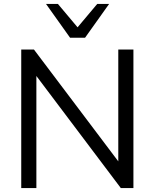

<svg xmlns="http://www.w3.org/2000/svg" viewBox="-20 -957 787 977"><path d="M88.1 0V-705H152.7L605.2 -105H581.9V-705H658.9V0H594.8L142.8 -600H165.1V0ZM336.6 -765 214.2 -936.9H274.7L374.7 -818L474.7 -936.9H535.2L412.8 -765Z"/></svg>

Font: Mulish ExtraLight
Style: Regular
Weight: 200
Designer: Vernon Adams
Foundry: Vernon Adams
Version: Version 3.603